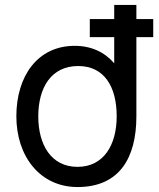

<svg xmlns="http://www.w3.org/2000/svg" viewBox="-20 -740 640 775"><path d="M293 15C461.5 15 530.5 -102 530.5 -270.5V-590H598.5V-663H530.5V-720H441V-663H342.5V-590H441V-484.5C403 -529 349 -555 281.5 -555C131.5 -555 46 -432.5 46 -270.5C46 -108.5 142 15 293 15ZM134.5 -270.5C134.5 -384.5 185.5 -473.5 295.5 -473.5C401 -473.5 451 -390 451 -270.5C451 -155.5 399 -66.5 293 -66.5C186.5 -66.5 134.5 -155.5 134.5 -270.5Z"/></svg>

Font: Eudonet Medium
Style: Regular
Weight: 500
Designer: Mikhail Sharanda
Foundry: Mikhail Sharanda
Version: Version 4.503;Glyphs 3.1.2 (3151)